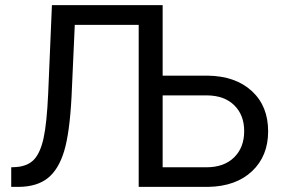

<svg xmlns="http://www.w3.org/2000/svg" viewBox="-20 -731 1111 751"><path d="M616.2 -710.9V-435.1H792.5Q900.9 -433.6 964.8 -375Q1028.8 -316.4 1028.8 -217.3Q1028.8 -120.6 965.8 -61.3Q902.8 -2 794.4 0H522.5V-633.8H272.5L259.8 -352.1Q252.4 -210.4 230.7 -139.2Q209 -67.9 167 -34.4Q125 -1 54.7 0H23.9V-76.7L43.5 -77.6Q88.9 -81.1 113.3 -107.2Q137.7 -133.3 150.4 -190.4Q163.1 -247.6 168.5 -366.2L183.1 -710.9ZM616.2 -357.9V-76.7H787.6Q856 -76.7 895.5 -115.2Q935.1 -153.8 935.1 -218.3Q935.1 -280.8 896.7 -318.8Q858.4 -356.9 791 -357.9Z"/></svg>

Font: Roboto
Style: Regular
Weight: 400
Designer: Google
Version: Version 2.134; 2016; ttfautohint (v1.6)